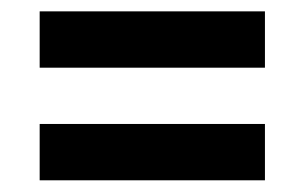

<svg xmlns="http://www.w3.org/2000/svg" viewBox="-20 -508 528 333"><path d="M439.5 -488.3V-390.6H48.8V-488.3ZM439.5 -293V-195.3H48.8V-293Z"/></svg>

Font: BabelStone Runic Staveless Rule
Style: Regular
Weight: 400
Designer: Andrew West
Foundry: BabelStone
Version: Version 3.002 March 14, 2022